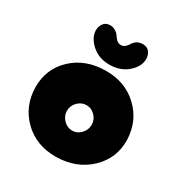

<svg xmlns="http://www.w3.org/2000/svg" viewBox="-158 -788 866 910"><g transform="rotate(30 275.5 -333.5)"><path d="M275 1Q385 -1 456.5 -69Q528 -137 526 -236Q523 -338 452.5 -405Q382 -472 275 -471Q165 -470 94.5 -403.5Q24 -337 25 -236Q27 -134 96.5 -66Q166 2 275 1ZM325 -166Q305 -145 278 -145Q251 -145 230.5 -166Q210 -187 210 -215Q210 -243 230.5 -263.5Q251 -284 278 -284Q305 -284 325 -263.5Q345 -243 345 -215Q345 -187 325 -166ZM274 -504Q334 -504 373.5 -538.5Q413 -573 413 -614Q413 -635 401 -651.5Q389 -668 365 -668Q356 -668 348.5 -666Q341 -664 336.5 -662Q332 -660 326.5 -655Q321 -650 319 -647.5Q317 -645 312 -637.5Q307 -630 306 -629Q292 -611 274.5 -611.5Q257 -612 244 -629Q234 -643 229.5 -648.5Q225 -654 213 -661Q201 -668 186 -668Q162 -668 150 -651.5Q138 -635 138 -614Q138 -575 176.5 -539.5Q215 -504 274 -504Z"/></g></svg>

Font: Cherry Bomb
Style: Regular
Weight: 400
Designer: satsuyako
Foundry: satsuyako
Version: Version 4.0